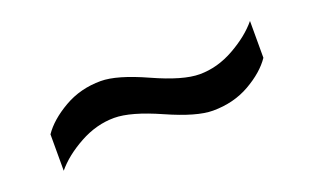

<svg xmlns="http://www.w3.org/2000/svg" viewBox="-36 -513 697 426"><g transform="rotate(-20 312.5 -300.5)"><path d="M61 -215V-301Q80 -329 119 -351.5Q158 -374 206 -374Q244 -374 311.5 -343.5Q379 -313 418 -313Q460 -313 500 -335.5Q540 -358 563 -386V-299Q544 -271 505.5 -249Q467 -227 418 -227Q380 -227 312.5 -257Q245 -287 206 -287Q164 -287 124 -265Q84 -243 61 -215Z"/></g></svg>

Font: Archivo
Style: Regular
Weight: 400
Designer: Hector Gatti
Foundry: Omnibus-Type
Version: Version 2.001